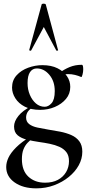

<svg xmlns="http://www.w3.org/2000/svg" viewBox="-20 -750 485 1052"><path d="M179 282Q106 282 60 249.5Q14 217 14 165Q14 140 26.5 113.5Q39 87 68.5 57.5Q98 28 151 -5L161 6Q146 17 131.5 32Q117 47 108.5 68.5Q100 90 100 122Q100 185 135.5 218Q171 251 227 251Q268 251 297 235.5Q326 220 342 193Q358 166 358 133Q358 102 343.5 83.5Q329 65 305.5 54.5Q282 44 253 38Q224 32 194 28Q160 23 128.5 15.5Q97 8 77 -8.5Q57 -25 57 -57Q57 -85 81 -115Q105 -145 153 -169L161 -162Q142 -152 132.5 -138Q123 -124 123 -106Q123 -83 140 -70Q157 -57 185.5 -51Q214 -45 244 -40Q277 -35 310 -28.5Q343 -22 370.5 -10Q398 2 414.5 24Q431 46 431 81Q431 120 411.5 155.5Q392 191 357 219.5Q322 248 276.5 265Q231 282 179 282ZM200 -148Q150 -148 116 -165.5Q82 -183 64 -211.5Q46 -240 46 -270Q46 -310 71 -337.5Q96 -365 134.5 -379Q173 -393 212 -393Q261 -393 295 -376Q329 -359 347 -332.5Q365 -306 365 -274Q365 -236 341.5 -208Q318 -180 280.5 -164Q243 -148 200 -148ZM225 -165Q245 -165 262.5 -184.5Q280 -204 280 -251Q280 -305 250.5 -340Q221 -375 182 -375Q158 -375 144.5 -355Q131 -335 131 -295Q131 -260 143.5 -230.5Q156 -201 177 -183Q198 -165 225 -165ZM299 -315 300 -347Q331 -370 361.5 -382.5Q392 -395 428 -395Q433 -395 434.5 -387.5Q436 -380 436 -369Q436 -356 432 -341Q428 -326 425 -328Q409 -335 391 -339.5Q373 -344 353 -344Q342 -344 330 -342.5Q318 -341 305 -337ZM298 -476Q300 -474 295 -472.5Q290 -471 288 -474L220 -602L151 -474Q150 -471 144.5 -472.5Q139 -474 140 -476L208 -725Q209 -730 219 -730Q229 -730 231 -725Z"/></svg>

Font: Cormorant Light SemiBold
Style: Regular
Weight: 600
Version: Version 4.000